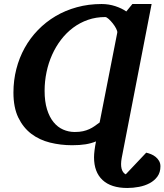

<svg xmlns="http://www.w3.org/2000/svg" viewBox="-20 -707 819 956"><path d="M778.8 121.1Q778.8 151.4 763.9 171.9Q749 192.4 725.3 205.1Q701.7 217.8 672.1 223.4Q642.6 229 613.8 229Q533.2 229 490.7 189.5Q448.2 149.9 448.2 76.2Q448.2 61 450.9 40Q453.6 19 458 -2.9Q434.6 6.8 406 11.5Q377.4 16.1 338.9 16.1Q281.7 16.1 228.8 2.9Q175.8 -10.3 135.5 -41Q95.2 -71.8 71 -121.8Q46.9 -171.9 46.9 -246.1Q46.9 -306.6 61.3 -363Q75.7 -419.4 102.8 -468.3Q129.9 -517.1 168.9 -557.4Q208 -597.7 256.6 -626.5Q305.2 -655.3 363 -671.1Q420.9 -687 485.8 -687Q521.5 -687 554.2 -676.3Q586.9 -665.5 608.9 -649.9L639.2 -687H734.9L585.9 80.1Q580.1 112.3 585.4 132.8Q590.8 153.3 606 161.1L708 53.2Q719.7 55.7 732.2 60.8Q744.6 65.9 754.9 74.2Q765.1 82.5 772 94.2Q778.8 106 778.8 121.1ZM564 -544.9Q564.9 -551.8 558.3 -564.7Q551.8 -577.6 541.7 -590.3Q531.7 -603 521.2 -612.5Q510.7 -622.1 503.9 -622.1Q458 -622.1 418 -608.2Q377.9 -594.2 344.2 -569.1Q310.5 -543.9 284.2 -509.5Q257.8 -475.1 239.5 -434.3Q221.2 -393.6 211.7 -347.9Q202.1 -302.2 202.1 -254.9Q202.1 -201.7 214.1 -162.8Q226.1 -124 246.6 -98.9Q267.1 -73.7 294.4 -61.8Q321.8 -49.8 352.1 -49.8Q376 -49.8 393.3 -53.7Q410.6 -57.6 424.6 -64Q438.5 -70.3 450.2 -78.6L476.1 -97.2Z"/></svg>

Font: Charis SIL APac
Style: Bold Italic
Weight: 700
Italic angle: -11°
Foundry: SIL International
Version: Version 5.000